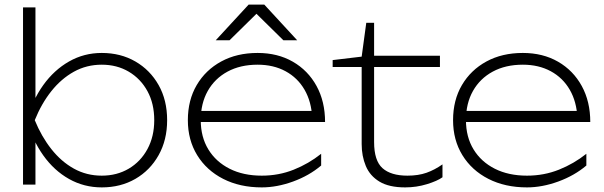

<svg xmlns="http://www.w3.org/2000/svg" viewBox="-20 -802 2625 834"><path d="M80 -770H134V-336L121 -315V-250L134 -215V0H80ZM97 -280Q121 -367 168 -432.5Q215 -498 280 -535Q345 -572 422 -572Q504 -572 568 -535Q632 -498 669 -432.5Q706 -367 706 -280Q706 -194 669 -128Q632 -62 568 -25Q504 12 422 12Q345 12 280 -24.5Q215 -61 168 -127Q121 -193 97 -280ZM650 -280Q650 -352 620.5 -406Q591 -460 539.5 -490.5Q488 -521 422 -521Q356 -521 301 -490.5Q246 -460 203 -406Q160 -352 131 -280Q160 -209 203 -154.5Q246 -100 301 -69.5Q356 -39 422 -39Q488 -39 539.5 -69.5Q591 -100 620.5 -154.5Q650 -209 650 -280Z M1117 12Q1022 12 949.5 -25Q877 -62 836.5 -128Q796 -194 796 -280Q796 -367 834.5 -432.5Q873 -498 941 -535Q1009 -572 1099 -572Q1186 -572 1252 -534Q1318 -496 1355 -428.5Q1392 -361 1392 -272H833V-320H1379L1336 -290Q1333 -360 1303 -412Q1273 -464 1220.5 -492.5Q1168 -521 1099 -521Q1024 -521 968.5 -491Q913 -461 882.5 -407Q852 -353 852 -280Q852 -207 885 -153Q918 -99 977.5 -69Q1037 -39 1117 -39Q1191 -39 1256 -65Q1321 -91 1375 -134V-83Q1323 -39 1253 -13.5Q1183 12 1117 12ZM1060 -782H1128L1271 -627H1211L1086 -750H1102L977 -627H917Z M1425 -511V-541L1551 -556L1571 -703H1605V-560H1891V-511H1605V-185Q1605 -104 1641.5 -71.5Q1678 -39 1750 -39Q1797 -39 1832.5 -51.5Q1868 -64 1902 -88V-32Q1880 -16 1834.5 -2Q1789 12 1740 12Q1670 12 1628.5 -13Q1587 -38 1569 -81Q1551 -124 1551 -176V-511Z M2269 12Q2174 12 2101.5 -25Q2029 -62 1988.5 -128Q1948 -194 1948 -280Q1948 -367 1986.5 -432.5Q2025 -498 2093 -535Q2161 -572 2251 -572Q2338 -572 2404 -534Q2470 -496 2507 -428.5Q2544 -361 2544 -272H1985V-320H2531L2488 -290Q2485 -360 2455 -412Q2425 -464 2372.5 -492.5Q2320 -521 2251 -521Q2176 -521 2120.5 -491Q2065 -461 2034.5 -407Q2004 -353 2004 -280Q2004 -207 2037 -153Q2070 -99 2129.5 -69Q2189 -39 2269 -39Q2343 -39 2408 -65Q2473 -91 2527 -134V-83Q2475 -39 2405 -13.5Q2335 12 2269 12Z"/></svg>

Font: Unbounded ExtraLight
Style: Regular
Weight: 250
Designer: Luke Prowse, Jean-Baptiste Morizot, Fátima Lázaro, Florian Runge
Foundry: NaN
Version: Version 1.701;gftools[0.9.28.dev5+ged2979d]